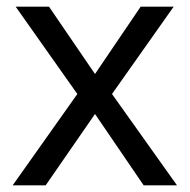

<svg xmlns="http://www.w3.org/2000/svg" viewBox="-20 -556 569 576"><path d="M212 -274 27 -536H127L265 -334L402 -536H501L316 -274L511 0H411L265 -214L117 0H18Z"/></svg>

Font: Noto Sans Inscriptional Pahlavi
Style: Regular
Weight: 400
Designer: Monotype Design Team
Foundry: Monotype Imaging Inc.
Version: Version 2.003; ttfautohint (v1.8.4.7-5d5b)